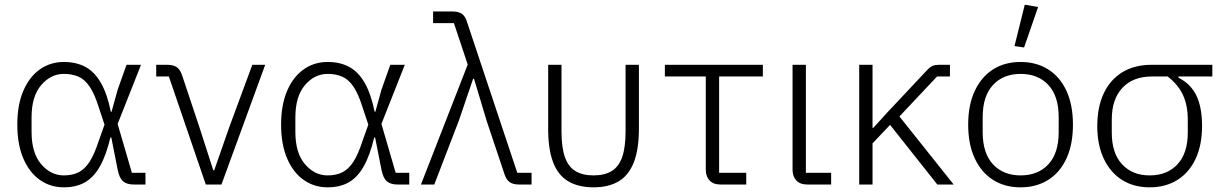

<svg xmlns="http://www.w3.org/2000/svg" viewBox="-20 -789 5230 821"><path d="M602 -50V0H552Q522 0 506 -14Q490 -28 483 -64L456 -201H452Q434 -125 407.5 -78Q381 -31 343.5 -9.5Q306 12 253 12Q195 12 150 -20Q105 -52 79.5 -112Q54 -172 54 -256Q54 -340 79.5 -400Q105 -460 150 -492Q195 -524 253 -524Q306 -524 345 -503Q384 -482 411 -435.5Q438 -389 454 -311H457L483 -405L521 -512H583L483 -259L544 -50ZM253 -39Q290 -39 316.5 -52.5Q343 -66 363.5 -98Q384 -130 402 -186L427 -256L402 -331Q385 -386 364 -417.5Q343 -449 316 -461Q289 -473 253 -473Q197 -473 156 -425Q115 -377 115 -287V-225Q115 -135 156 -87Q197 -39 253 -39Z M927 0H860L702 -462H648V-512H694Q719 -512 734 -503Q749 -494 758 -469L832 -247L892 -61H896L961 -247L1059 -512H1114Z M1730 -50V0H1680Q1650 0 1634 -14Q1618 -28 1611 -64L1584 -201H1580Q1562 -125 1535.5 -78Q1509 -31 1471.5 -9.5Q1434 12 1381 12Q1323 12 1278 -20Q1233 -52 1207.5 -112Q1182 -172 1182 -256Q1182 -340 1207.5 -400Q1233 -460 1278 -492Q1323 -524 1381 -524Q1434 -524 1473 -503Q1512 -482 1539 -435.5Q1566 -389 1582 -311H1585L1611 -405L1649 -512H1711L1611 -259L1672 -50ZM1381 -39Q1418 -39 1444.5 -52.5Q1471 -66 1491.5 -98Q1512 -130 1530 -186L1555 -256L1530 -331Q1513 -386 1492 -417.5Q1471 -449 1444 -461Q1417 -473 1381 -473Q1325 -473 1284 -425Q1243 -377 1243 -287V-225Q1243 -135 1284 -87Q1325 -39 1381 -39Z M1980 -513 1921 -690H1832V-740H1913Q1941 -740 1955 -730Q1969 -720 1976 -698L2192 -50H2253V0H2200Q2173 0 2159 -10.5Q2145 -21 2138 -42L2061 -272L2007 -452H2003L1942 -273L1837 0H1780Z M2381 -512V-227Q2381 -159 2395.5 -117.5Q2410 -76 2440.5 -57.5Q2471 -39 2518 -39Q2565 -39 2595.5 -57.5Q2626 -76 2640.5 -117.5Q2655 -159 2655 -227V-512H2712V-239Q2712 -151 2690.5 -95.5Q2669 -40 2626 -14Q2583 12 2518 12Q2453 12 2409.5 -14Q2366 -40 2345 -95.5Q2324 -151 2324 -239V-512Z M3171 0H3061Q3030 0 3014 -17.5Q2998 -35 2998 -63V-462H2823V-512H3242V-462H3055V-50H3171Z M3534 -50V0H3432Q3401 0 3385 -17.5Q3369 -35 3369 -63V-512H3426V-50Z M3988 0 3786 -255 3711 -176V0H3654V-512H3711V-242H3714L3775 -309L3946 -491Q3957 -503 3968.5 -507.5Q3980 -512 3995 -512H4042V-462H3987L3826 -291L4058 0Z M4344 12Q4276 12 4226 -20Q4176 -52 4148 -112Q4120 -172 4120 -256Q4120 -340 4148 -400Q4176 -460 4226 -492Q4276 -524 4344 -524Q4412 -524 4462.5 -492Q4513 -460 4540.5 -400Q4568 -340 4568 -256Q4568 -172 4540.5 -112Q4513 -52 4462.5 -20Q4412 12 4344 12ZM4344 -39Q4419 -39 4463 -86.5Q4507 -134 4507 -224V-288Q4507 -378 4463 -425.5Q4419 -473 4344 -473Q4270 -473 4226 -425.5Q4182 -378 4182 -288V-224Q4182 -134 4226 -86.5Q4270 -39 4344 -39ZM4419 -759 4359 -586 4318 -592 4362 -769Z M5164 -462H5019V-457Q5072 -430 5096 -380Q5120 -330 5120 -250Q5120 -169 5092.5 -110Q5065 -51 5014.5 -19.5Q4964 12 4896 12Q4828 12 4778 -19.5Q4728 -51 4700 -110Q4672 -169 4672 -250Q4672 -331 4699.5 -389.5Q4727 -448 4779 -480Q4831 -512 4906 -512H5164ZM4973 -462H4906Q4825 -462 4779.5 -413.5Q4734 -365 4734 -278V-222Q4734 -134 4778 -86.5Q4822 -39 4896 -39Q4971 -39 5015 -86.5Q5059 -134 5059 -222V-278Q5059 -338 5038.5 -382.5Q5018 -427 4973 -462Z"/></svg>

Font: IBM Plex Sans Light
Style: Regular
Weight: 300
Designer: Mike Abbink, Paul van der Laan, Pieter van Rosmalen
Foundry: Bold Monday
Version: Version 3.201